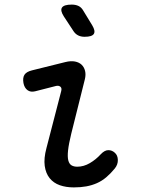

<svg xmlns="http://www.w3.org/2000/svg" viewBox="-20 -805 640 835"><path d="M133 -408Q113 -403 99.5 -413Q86 -423 82 -444Q78 -467 86.5 -480Q95 -493 119 -499L264 -535Q288 -541 306 -537.5Q324 -534 335 -523.5Q346 -513 350 -496.5Q354 -480 349 -460L290 -224Q279 -179 276 -151Q273 -123 277 -107.5Q281 -92 291 -86Q301 -80 316 -80Q344 -80 370.5 -95.5Q397 -111 418 -134Q435 -152 451 -152Q467 -152 479 -141Q492 -130 492.5 -109.5Q493 -89 479 -72Q461 -50 442 -34Q423 -18 401.5 -8.5Q380 1 355.5 5.5Q331 10 301 10Q267 10 240 0.5Q213 -9 196 -30Q179 -51 174.5 -83.5Q170 -116 182 -161L246 -408Q250 -422 242.5 -428Q235 -434 223 -431ZM300 -669 258 -733Q241 -759 249.5 -772Q258 -785 292 -785Q309 -785 321.5 -779Q334 -773 342 -759L381 -695Q396 -670 388 -657.5Q380 -645 348 -645Q332 -645 320 -651Q308 -657 300 -669Z"/></svg>

Font: Maple Mono NL
Style: Italic
Weight: 400
Italic angle: -10°
Monospace: yes
Designer: subframe7536
Version: Version 7.000